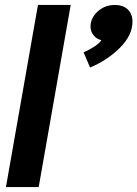

<svg xmlns="http://www.w3.org/2000/svg" viewBox="-20 -754 554 774"><path d="M133 -734H265L136 0H4ZM317 -543Q371 -567 389 -592Q370 -596 357.5 -611.5Q345 -627 345 -646Q345 -682 374 -708Q403 -734 443 -734Q476 -734 495 -716Q514 -698 514 -667Q514 -611 462 -560Q410 -509 343 -482Z"/></svg>

Font: Niramit
Style: Bold Italic
Weight: 700
Italic angle: -10°
Designer: Katatrad Aksorn Co.,Ltd.
Foundry: Cadson Demak Co.,Ltd.
Version: Version 1.001; ttfautohint (v1.6)